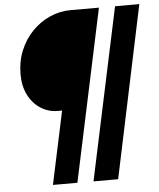

<svg xmlns="http://www.w3.org/2000/svg" viewBox="-60 -741 833 1009"><g transform="rotate(-5 356.5 -236.5)"><path d="M59 -376Q59 -445 83 -502.5Q107 -560 148 -602Q189 -644 241.5 -667Q294 -690 350 -690H500L307 217H178L260 -168H239Q188 -168 147 -194.5Q106 -221 82.5 -268Q59 -315 59 -376ZM392 217 585 -690H713L522 217Z"/></g></svg>

Font: Radio Canada Condensed
Style: Bold Italic
Weight: 700
Width: 3
Italic angle: -12°
Designer: Charles Daoud, Etienne Aubert Bonn, Alexandre Saumier Demers, Jacques Le Bailly
Foundry: Radio-Canada
Version: Version 2.104; ttfautohint (v1.8.4.7-5d5b);gftools[0.9.28.de